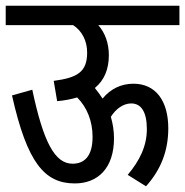

<svg xmlns="http://www.w3.org/2000/svg" viewBox="-20 -642 648 672"><path d="M0 -622V-554H236C267 -534 285 -499 285 -458C285 -390 251 -370 168 -359L180 -288C206 -290 230 -295 250 -301C284 -267 304 -219 304 -163C304 -95 275 -69 234 -69C172 -69 132 -144 93 -328L22 -308C75 -72 136 0 242 0C322 0 379 -53 379 -158C379 -184 375 -209 368 -233C385 -261 412 -280 439 -280C475 -280 494 -249 494 -190C494 -131 469 -80 427 -30L491 10C545 -50 569 -117 569 -193C569 -289 525 -349 447 -349C404 -349 367 -331 339 -297C331 -309 322 -322 312 -334C345 -361 361 -400 361 -449C361 -490 348 -527 324 -554H608V-622Z"/></svg>

Font: Noto Sans Devanagari ExtraCondensed
Style: Regular
Weight: 400
Width: 2
Designer: Jelle Bosma - Monotype Design Team
Foundry: Monotype Imaging Inc.
Version: Version 2.004